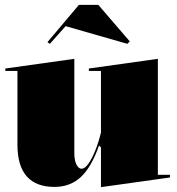

<svg xmlns="http://www.w3.org/2000/svg" viewBox="-20 -758 732 793"><path d="M205 14Q129 14 90.5 -29.5Q52 -73 52 -161V-465H2V-475L287 -515V-126Q287 -95 296 -78Q305 -61 317 -61Q330 -61 344.5 -81Q359 -101 373 -135Q387 -169 397 -211V-465H347V-475L632 -515V-36H682V-25L397 15V-149L389 -157Q358 -68 314 -27Q270 14 205 14ZM186 -577 176 -584 306 -738H386L516 -587L506 -577L251 -650Z"/></svg>

Font: Kalnia Thin
Style: Bold
Weight: 700
Version: Version 1.105